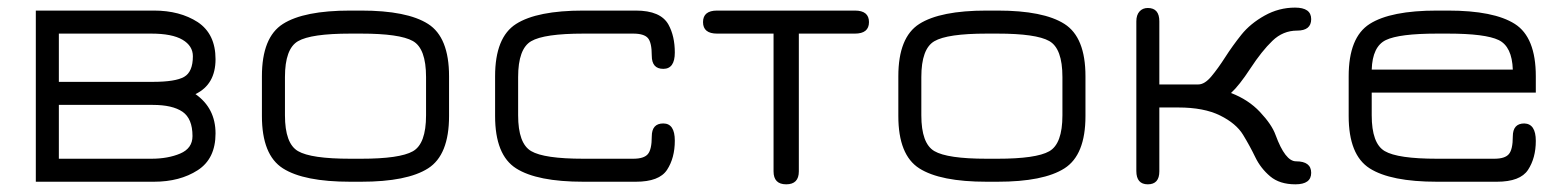

<svg xmlns="http://www.w3.org/2000/svg" viewBox="-20 -478 4118 505"><path d="M74.2 -450.2H384.8Q453.1 -450.2 500 -419.9Q546.9 -388.7 546.9 -322.3Q546.9 -255.9 494.1 -230.5Q546.9 -193.4 546.9 -127Q546.9 -60.5 500 -30.3Q453.1 0 384.8 0H74.2ZM381.8 -202.1H134.8V-60.5H377.9Q421.9 -60.5 454.1 -74.2Q486.3 -87.9 486.3 -120.1Q486.3 -166 460 -184.1Q433.6 -202.1 381.8 -202.1ZM377.9 -389.6H134.8V-262.7H381.8Q441.4 -262.7 464.4 -275.9Q487.3 -289.1 487.3 -330.1Q487.3 -357.4 460 -373.5Q432.6 -389.6 377.9 -389.6Z M929.7 0H901.4Q779.3 0 724.1 -35.2Q668.9 -70.3 668.9 -172.9V-277.3Q668.9 -379.9 724.1 -415Q779.3 -450.2 901.4 -450.2H929.7Q1050.8 -450.2 1106 -415Q1161.1 -379.9 1161.1 -277.3V-172.9Q1161.1 -70.3 1106 -35.2Q1050.8 0 929.7 0ZM901.4 -60.5H929.7Q1031.2 -60.5 1065.9 -80.1Q1100.6 -99.6 1100.6 -174.8V-275.4Q1100.6 -350.6 1065.9 -370.1Q1031.2 -389.6 929.7 -389.6H901.4Q797.9 -389.6 763.7 -369.6Q729.5 -349.6 729.5 -275.4V-174.8Q729.5 -100.6 763.7 -80.6Q797.9 -60.5 901.4 -60.5Z M1652.3 0H1514.6Q1392.6 0 1337.4 -35.2Q1282.2 -70.3 1282.2 -172.9V-277.3Q1282.2 -379.9 1337.4 -415Q1392.6 -450.2 1514.6 -450.2H1652.3Q1717.8 -450.2 1738.3 -413.1Q1754.9 -382.8 1754.9 -339.8Q1754.9 -296.9 1724.6 -296.9Q1694.3 -296.9 1694.3 -331.5Q1694.3 -366.2 1684.1 -377.9Q1673.8 -389.6 1645.5 -389.6H1514.6Q1411.1 -389.6 1377 -369.6Q1342.8 -349.6 1342.8 -275.4V-174.8Q1342.8 -100.6 1377 -80.6Q1411.1 -60.5 1514.6 -60.5H1645.5Q1673.8 -60.5 1684.1 -72.8Q1694.3 -85 1694.3 -119.1Q1694.3 -153.3 1724.6 -153.3Q1754.9 -153.3 1754.9 -107.9Q1754.9 -62.5 1734.4 -31.2Q1713.9 0 1652.3 0Z M2228.5 -450.2Q2265.6 -450.2 2265.6 -419.9Q2265.6 -389.6 2228.5 -389.6H2081.1V-27.3Q2081.1 6.8 2047.9 6.8Q2014.6 6.8 2014.6 -27.3V-389.6H1866.2Q1829.1 -389.6 1829.1 -419.9Q1829.1 -450.2 1866.2 -450.2Z M2603.5 0H2575.2Q2453.1 0 2397.9 -35.2Q2342.8 -70.3 2342.8 -172.9V-277.3Q2342.8 -379.9 2397.9 -415Q2453.1 -450.2 2575.2 -450.2H2603.5Q2724.6 -450.2 2779.8 -415Q2835 -379.9 2835 -277.3V-172.9Q2835 -70.3 2779.8 -35.2Q2724.6 0 2603.5 0ZM2575.2 -60.5H2603.5Q2705.1 -60.5 2739.7 -80.1Q2774.4 -99.6 2774.4 -174.8V-275.4Q2774.4 -350.6 2739.7 -370.1Q2705.1 -389.6 2603.5 -389.6H2575.2Q2471.7 -389.6 2437.5 -369.6Q2403.3 -349.6 2403.3 -275.4V-174.8Q2403.3 -100.6 2437.5 -80.6Q2471.7 -60.5 2575.2 -60.5Z M3029.3 -255.9H3131.8Q3148.4 -255.9 3166 -276.9Q3183.6 -297.9 3202.6 -327.6Q3221.7 -357.4 3245.1 -386.7Q3268.6 -416 3306.2 -437Q3343.8 -458 3386.2 -458Q3428.7 -458 3428.7 -427.7Q3428.7 -397.5 3391.6 -397.5Q3354.5 -397.5 3326.7 -370.6Q3298.8 -343.8 3269 -298.3Q3239.3 -252.9 3217.8 -233.4Q3263.7 -215.8 3293.9 -183.6Q3325.2 -150.4 3335 -123Q3360.4 -53.7 3388.7 -53.7Q3428.7 -53.7 3428.7 -23.4Q3428.7 6.8 3387.2 6.8Q3345.7 6.8 3320.8 -14.2Q3295.9 -35.2 3281.7 -64.5Q3267.6 -93.8 3249.5 -123.5Q3231.4 -153.3 3189 -174.3Q3146.5 -195.3 3079.1 -195.3H3029.3V-27.3Q3029.3 6.8 2999 6.8Q2968.8 6.8 2968.8 -28.3V-421.9Q2968.8 -438.5 2977.1 -447.8Q2985.4 -457 2999 -457Q3029.3 -457 3029.3 -421.9Z M4019.5 -277.3V-234.4H3587.9V-174.8Q3587.9 -100.6 3622.1 -80.6Q3656.2 -60.5 3759.8 -60.5H3910.2Q3938.5 -60.5 3948.7 -72.8Q3959 -85 3959 -119.1Q3959 -153.3 3989.3 -153.3Q4019.5 -152.3 4019.5 -107.4Q4019.5 -62.5 3999 -31.2Q3978.5 0 3917 0H3759.8Q3637.7 0 3582.5 -35.2Q3527.3 -70.3 3527.3 -172.9V-277.3Q3527.3 -379.9 3582.5 -415Q3637.7 -450.2 3759.8 -450.2H3788.1Q3909.2 -450.2 3964.4 -415Q4019.5 -379.9 4019.5 -277.3ZM3788.1 -389.6H3759.8Q3660.2 -389.6 3625 -372.6Q3589.8 -355.5 3587.9 -294.9H3959Q3957 -355.5 3921.9 -372.6Q3886.7 -389.6 3788.1 -389.6Z"/></svg>

Font: Jura
Style: Medium
Weight: 500
Version: Version 2.6.1